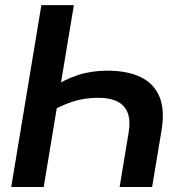

<svg xmlns="http://www.w3.org/2000/svg" viewBox="-20 -748 736 768"><path d="M410.2 -465.3Q487.3 -465.3 540.5 -440.7Q593.8 -416 616.9 -363.3Q640.1 -310.5 626 -225.6L588.4 0H458.5L494.6 -218.3Q502.4 -265.1 491 -295.9Q479.5 -326.7 449.7 -341.8Q419.9 -356.9 372.1 -356.9Q315.4 -356.9 264.6 -339.4Q213.9 -321.8 172.4 -295.4L189 -397.5Q240.2 -431.2 293.2 -448.2Q346.2 -465.3 410.2 -465.3ZM275.4 -727.5 154.8 0H24.9L145.5 -727.5Z"/></svg>

Font: Inter 20pt SemiBold
Style: Italic
Weight: 600
Italic angle: -9.3988°
Version: Version 4.001;git-66647c0bb